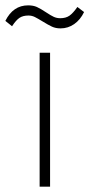

<svg xmlns="http://www.w3.org/2000/svg" viewBox="-52 -697 334 717"><path d="M-7 -599 -32 -619Q-3 -677 53 -677Q72 -677 85.5 -671Q99 -665 120 -651Q138 -639 149 -634Q160 -629 173 -629Q194 -629 207.5 -638.5Q221 -648 237 -671L262 -652Q248 -623 225 -607Q202 -591 174 -591Q156 -591 142 -597.5Q128 -604 107 -617Q89 -628 78 -633.5Q67 -639 54 -639Q34 -639 21 -630.5Q8 -622 -7 -599ZM96 -500H135V0H96Z"/></svg>

Font: Haskoy ExtraLight
Style: Regular
Weight: 200
Designer: Ertekin Erdin
Foundry: Ertekin Erdin
Version: Version 2.000; ttfautohint (v1.8.4.7-5d5b)